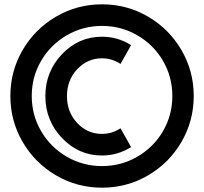

<svg xmlns="http://www.w3.org/2000/svg" viewBox="-20 -845 945 889"><path d="M239.5 -768Q337 -825 452.5 -825Q568 -825 665.5 -768Q763 -711 820 -613.5Q877 -516 877 -400.5Q877 -285 820 -187.5Q763 -90 665.5 -33Q568 24 452.5 24Q337 24 239.5 -33Q142 -90 85 -187.5Q28 -285 28 -400.5Q28 -516 85 -613.5Q142 -711 239.5 -768ZM616 -681.5Q541 -725 452.5 -725Q364 -725 289 -681.5Q214 -638 170.5 -563.5Q127 -489 127 -400.5Q127 -312 170.5 -237.5Q214 -163 289 -119.5Q364 -76 452.5 -76Q541 -76 616 -119.5Q691 -163 734.5 -237.5Q778 -312 778 -400.5Q778 -489 734.5 -563.5Q691 -638 616 -681.5ZM452 -675Q525 -675 587 -636L538 -549Q499 -575 452 -575Q385 -575 337.5 -524.5Q290 -474 290 -400Q290 -326 337.5 -275.5Q385 -225 452 -225Q499 -225 538 -251L587 -164Q525 -125 452 -125Q344 -125 267 -206Q190 -287 190 -400Q190 -513 267 -594Q344 -675 452 -675Z"/></svg>

Font: Serreria Sobria
Style: Medium
Weight: 500
Version: Version 001.000